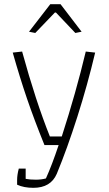

<svg xmlns="http://www.w3.org/2000/svg" viewBox="-20 -717 522 920"><path d="M119 -565 221 -697H270L371 -565L341 -559L248 -657H243L149 -559ZM62 168V146Q62 121 70 91H103V140Q123 144 152 144Q178 144 200 138Q229 74 261 -22H193Q144 -143 109.5 -244Q75 -345 41 -465L86 -470Q151 -233 219 -63H276Q344 -273 391 -470L436 -465Q399 -309 350.5 -157Q302 -5 252 116Q223 183 140 183Q94 183 62 168Z"/></svg>

Font: Athiti Light
Style: Regular
Weight: 300
Designer: CadsonDemak Team
Foundry: CadsonDemak
Version: Version 1.033